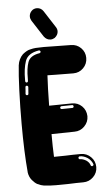

<svg xmlns="http://www.w3.org/2000/svg" viewBox="-68 -1121 660 1164"><g transform="rotate(-5 262.5 -539.5)"><path d="M224.8 0.5Q186.6 0.5 154 -3.5Q152.5 -4 150.5 -4Q135.1 -5.9 111.9 -16.8Q97.5 -24.3 80.9 -43.8Q64.4 -63.4 59.9 -92.6L60.4 -91.1Q49 -216.8 49 -388.1Q49 -493.1 52.7 -590.3Q56.4 -687.6 62.9 -746V-744.1Q64.9 -761.9 73.3 -779.2Q81.7 -796.5 94.1 -808.4Q121.3 -830.2 140.1 -833.2Q158.9 -838.1 174.3 -839.1Q189.6 -840.1 206.4 -840.1Q214.4 -840.6 224.3 -840.6Q252.5 -840.6 286.6 -839.6Q330.2 -838.1 387.1 -838.1H388.1Q424.3 -838.1 449.3 -813.1Q474.3 -788.1 474.3 -752.5Q474.3 -716.3 449.3 -691.1Q424.3 -665.8 388.1 -665.8H387.1Q324.3 -665.8 282.2 -666.8Q253 -667.8 230.7 -667.8Q226.2 -593.1 224.8 -483.2L364.4 -485.1Q399.5 -485.1 424.3 -461.1Q449 -437.1 450.5 -400.5V-399.5Q450.5 -364.4 425.2 -338.6Q400 -312.9 364.4 -312.9L224.3 -310.4Q224.3 -234.2 227.2 -171.8Q256.4 -171.8 296 -172.8Q341.6 -174.8 389.6 -174.8H390.6Q426.2 -174.8 451.7 -149.5Q477.2 -124.3 477.2 -88.1Q477.2 -53 451.7 -27.7Q426.2 -2.5 390.6 -2.5H389.6Q348 -2.5 304 -0.5Q261.9 0.5 224.8 0.5ZM101 -635.1Q105 -635.1 107.4 -637.6Q109.9 -640.1 109.9 -643.6Q110.4 -652.5 110.4 -660.4Q109.9 -719.8 123.3 -757.9Q136.6 -796 194.1 -805.4Q197.5 -805.9 199.8 -808.7Q202 -811.4 202 -814.9Q201 -818.3 198.8 -820.3Q196.5 -822.3 193.1 -822.3H191.1Q124.3 -811.4 108.4 -765.6Q92.6 -719.8 93.1 -652.5Q93.1 -648 93.1 -644.1Q93.1 -640.6 95.3 -638.1Q97.5 -635.6 101 -635.1ZM98 -558.4Q101 -558.4 103.5 -560.6Q105.9 -562.9 105.9 -566.3L108.9 -607.4Q108.9 -610.4 106.2 -613.1Q103.5 -615.8 100.5 -615.8H99.5Q96.5 -615.8 94.1 -613.6Q91.6 -611.4 91.6 -607.4Q90.6 -593.1 90.1 -583.2Q89.6 -575.7 88.6 -567.8Q88.6 -563.4 91.1 -560.9Q93.6 -558.4 97 -558.4ZM299.5 -456.4 364.4 -457.4Q367.8 -457.4 370 -459.9Q372.3 -462.4 372.3 -465.3V-466.3Q372.3 -469.8 370 -472.3Q367.8 -474.8 364.9 -474.8L299.5 -473.8Q296 -473.8 293.3 -471.3Q290.6 -468.8 290.6 -464.9Q290.6 -461.4 293.3 -458.9Q296 -456.4 299.5 -456.4ZM452.5 -95 455 -96Q457.4 -96.5 459.4 -98.8Q461.4 -101 461.4 -104V-106.4Q452.5 -131.2 430.2 -146.5Q406.4 -161.4 383.2 -161.4Q379.2 -161.4 376.7 -158.7Q374.3 -155.9 374.3 -152.5Q375.2 -143.6 383.7 -143.6H385.1Q401 -143.6 420.8 -131.7Q438.6 -119.3 444.1 -102Q444.6 -99 447.3 -97Q450 -95 452.5 -95ZM268.8 -882.2Q245 -882.2 228.7 -904L162.9 -1005.9Q155.4 -1018.8 155.4 -1031.7Q155.4 -1050 168.6 -1064.4Q181.7 -1078.7 202.5 -1078.7Q227.7 -1077.7 241.6 -1056.4L306.9 -955Q315.3 -942.6 315.3 -928.7Q315.3 -906.4 294.1 -889.6Q281.7 -882.2 268.8 -882.2Z"/></g></svg>

Font: AKL FREE 002
Style: Regular
Weight: 400
Designer: AKL
Foundry: AKL
Version: Version 1.00;August 17, 2024;FontCreator 13.0.0.2675 64-bit